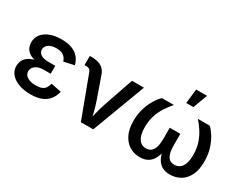

<svg xmlns="http://www.w3.org/2000/svg" viewBox="-89 -1231 2142 1706"><g transform="rotate(30 982.0 -377.5)"><path d="M280.3 9.8Q213.4 9.8 160.2 -9.3Q106.9 -28.3 76.4 -63.7Q45.9 -99.1 45.9 -147.9Q45.9 -173.3 56.2 -197.8Q66.4 -222.2 90.3 -241.7Q114.3 -261.2 154.8 -273.2Q195.3 -285.2 255.4 -285.2H345.7V-238.8H275.4Q239.7 -238.8 214.1 -228.3Q188.5 -217.8 174.8 -199.7Q161.1 -181.6 161.1 -158.2Q161.1 -124.5 193.1 -103.5Q225.1 -82.5 282.7 -82.5Q319.3 -82.5 342 -91.8Q364.7 -101.1 377.4 -119.9Q390.1 -138.7 396.5 -166L502.9 -145Q492.2 -96.7 464.6 -61.8Q437 -26.9 391.4 -8.5Q345.7 9.8 280.3 9.8ZM255.4 -263.2Q197.8 -263.2 159.2 -273.7Q120.6 -284.2 97.9 -302.7Q75.2 -321.3 65.4 -345Q55.7 -368.7 55.7 -393.6Q55.7 -444.3 84.5 -479.7Q113.3 -515.1 163.8 -533.9Q214.4 -552.7 278.8 -552.7Q339.8 -552.7 383.5 -536.4Q427.2 -520 454.8 -488.8Q482.4 -457.5 494.1 -411.6L388.2 -388.2Q378.4 -421.9 352.3 -441.4Q326.2 -460.9 278.3 -460.9Q228 -460.9 198.7 -439.9Q169.4 -418.9 169.4 -386.2Q169.4 -356.9 196.5 -338.6Q223.6 -320.3 275.4 -320.3H345.7V-263.2Z M793 0 634.8 -423.3Q627.9 -441.4 616.7 -448.5Q605.5 -455.6 585.9 -455.6H567.4V-549.8H588.4Q649.9 -549.8 687.7 -526.9Q725.6 -503.9 742.2 -452.6L816.4 -241.2Q834.5 -189 847.2 -137.2Q859.9 -85.4 873.5 -33.2H841.3Q855 -85.4 867.7 -137.5Q880.4 -189.5 897.5 -241.2L1002.4 -545.9H1125L919.9 0Z M1399.9 7.8Q1340.8 7.8 1293.7 -20.8Q1246.6 -49.3 1219 -105.5Q1191.4 -161.6 1191.4 -244.6Q1191.4 -315.4 1210 -374.5Q1228.5 -433.6 1255.9 -477.5Q1283.2 -521.5 1310.1 -545.9H1432.1Q1399.9 -508.8 1371.1 -464.8Q1342.3 -420.9 1324.5 -366.9Q1306.6 -313 1306.6 -246.1Q1306.6 -168.9 1333.3 -128.2Q1359.9 -87.4 1408.7 -87.4Q1455.1 -87.4 1478.3 -124.5Q1501.5 -161.6 1501.5 -233.9V-352.5H1609.9V-233.9Q1609.9 -161.6 1631.3 -124.5Q1652.8 -87.4 1699.7 -87.4Q1750 -87.4 1776.9 -128.2Q1803.7 -168.9 1803.7 -246.1Q1803.7 -314.5 1785.2 -369.1Q1766.6 -423.8 1738 -467.3Q1709.5 -510.7 1678.2 -545.9H1800.3Q1826.2 -522.5 1853.5 -479Q1880.9 -435.5 1899.7 -376.2Q1918.5 -316.9 1918.5 -244.6Q1918.5 -161.1 1891.1 -105Q1863.8 -48.8 1816.2 -20.5Q1768.6 7.8 1708.5 7.8Q1654.8 7.8 1621.3 -14.4Q1587.9 -36.6 1569.8 -75.7Q1551.8 -114.7 1544.9 -165.5H1563Q1556.6 -113.3 1537.8 -74.5Q1519 -35.6 1485.6 -13.9Q1452.1 7.8 1399.9 7.8ZM1518.6 -616.2 1534.7 -763.7H1646.5L1591.8 -616.2Z"/></g></svg>

Font: Inter
Style: 540
Weight: 540
Designer: Rasmus Andersson
Foundry: rsms
Version: Version 4.001;git-66647c0bb